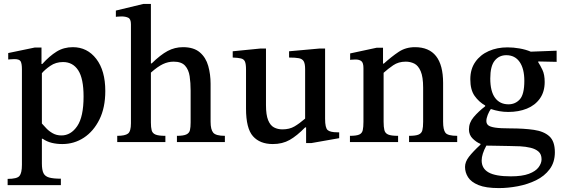

<svg xmlns="http://www.w3.org/2000/svg" viewBox="-20 -726 2875 981"><path d="M291 220H19V188Q67 188 79.5 173Q92 158 92 116V-372Q92 -401 85.5 -412.5Q79 -424 54 -424Q45 -424 33.5 -423Q22 -422 22 -422V-455L157 -483H192V-399H196Q233 -440 269.5 -462.5Q306 -485 352 -485Q426 -485 472 -425Q518 -365 518 -261Q518 -176 488 -115.5Q458 -55 408.5 -22.5Q359 10 298 10Q270 10 245 4Q220 -2 198 -17H194V109Q194 142 202 158.5Q210 175 231 181Q252 187 291 187ZM294 -34Q342 -34 374.5 -81.5Q407 -129 407 -233Q407 -325 379.5 -367Q352 -409 302 -409Q265 -409 237 -389.5Q209 -370 194 -352V-95Q203 -85 216.5 -70.5Q230 -56 249.5 -45Q269 -34 294 -34Z M1129 0H884V-32Q917 -32 932 -39Q947 -46 950.5 -61Q954 -76 954 -101V-263Q954 -303 949 -336.5Q944 -370 925.5 -390.5Q907 -411 867 -411Q839 -411 812.5 -398.5Q786 -386 751 -355V-100Q751 -75 755 -60Q759 -45 774.5 -38.5Q790 -32 825 -32V0H579V-32Q619 -32 634 -43.5Q649 -55 649 -96V-602Q649 -629 635 -635.5Q621 -642 601 -642Q589 -642 580.5 -641Q572 -640 572 -640V-672L713 -706H751V-402H755Q800 -446 836.5 -465.5Q873 -485 915 -485Q970 -485 1001 -458.5Q1032 -432 1044 -389Q1056 -346 1056 -298V-104Q1056 -64 1069.5 -48Q1083 -32 1129 -32Z M1374 10Q1308 10 1272.5 -30Q1237 -70 1237 -171V-371Q1237 -399 1231.5 -411.5Q1226 -424 1211 -427.5Q1196 -431 1169 -432V-464L1310 -478H1339V-189Q1339 -139 1350 -112Q1361 -85 1380 -75Q1399 -65 1423 -65Q1459 -65 1484.5 -80Q1510 -95 1539 -120V-373Q1539 -400 1532 -412.5Q1525 -425 1507.5 -428.5Q1490 -432 1457 -432V-464L1612 -478H1641V-119Q1641 -73 1654 -61.5Q1667 -50 1704 -50H1713V-20L1571 5H1544V-75H1539Q1497 -32 1460 -11Q1423 10 1374 10Z M2316 0H2070V-32Q2104 -32 2119 -38.5Q2134 -45 2138 -60.5Q2142 -76 2142 -104V-278Q2142 -333 2129.5 -362Q2117 -391 2097 -401Q2077 -411 2053 -411Q2016 -411 1989 -392.5Q1962 -374 1940 -354V-104Q1940 -77 1944 -61Q1948 -45 1963.5 -38.5Q1979 -32 2014 -32V0H1768V-32Q1801 -32 1815.5 -38.5Q1830 -45 1833.5 -61Q1837 -77 1837 -104V-378Q1837 -405 1826.5 -413.5Q1816 -422 1796 -422Q1783 -422 1776 -421Q1769 -420 1769 -420V-453L1904 -482H1937V-401H1941Q1981 -437 2017 -461Q2053 -485 2100 -485Q2244 -485 2244 -302V-104Q2244 -63 2256 -47.5Q2268 -32 2316 -32Z M2529 235Q2462 235 2424.5 219.5Q2387 204 2371.5 179.5Q2356 155 2356 127Q2356 101 2376 75Q2396 49 2435 13V9Q2416 2 2396 -17Q2376 -36 2376 -65Q2376 -99 2400 -127.5Q2424 -156 2459 -183V-187Q2427 -205 2405 -236Q2383 -267 2383 -321Q2383 -373 2408.5 -409.5Q2434 -446 2477 -465Q2520 -484 2573 -484Q2603 -484 2634.5 -478.5Q2666 -473 2692 -462L2824 -467V-410L2730 -412V-408Q2740 -393 2751.5 -369Q2763 -345 2763 -307Q2763 -257 2738.5 -222.5Q2714 -188 2672 -171Q2630 -154 2577 -154Q2553 -154 2531 -158Q2509 -162 2488 -169Q2479 -157 2472 -139Q2465 -121 2465 -108Q2465 -94 2474.5 -86Q2484 -78 2510 -74Q2536 -70 2587 -70Q2657 -70 2708 -62.5Q2759 -55 2787 -29.5Q2815 -4 2815 52Q2815 103 2788.5 138.5Q2762 174 2719 195Q2676 216 2626 225.5Q2576 235 2529 235ZM2465 18Q2441 62 2441 94Q2441 135 2476.5 155Q2512 175 2590 175Q2648 175 2682.5 162Q2717 149 2732 128.5Q2747 108 2747 88Q2747 62 2731.5 48.5Q2716 35 2691 29Q2666 23 2637.5 21.5Q2609 20 2582 20Q2522 19 2499 18.5Q2476 18 2465 18ZM2578 -193Q2613 -193 2636 -218.5Q2659 -244 2659 -313Q2659 -375 2635 -409.5Q2611 -444 2567 -444Q2530 -444 2507.5 -416Q2485 -388 2485 -325Q2485 -259 2509.5 -226Q2534 -193 2578 -193Z"/></svg>

Font: STIX Two Text Medium
Style: Regular
Weight: 500
Designer: Ross Mills, John Hudson & Paul Hanslow, Tiro Typeworks Ltd; with prior portions MicroPress Inc., and Coen Hoffman.
Foundry: Tiro Typeworks Ltd
Version: Version 2.13 b171